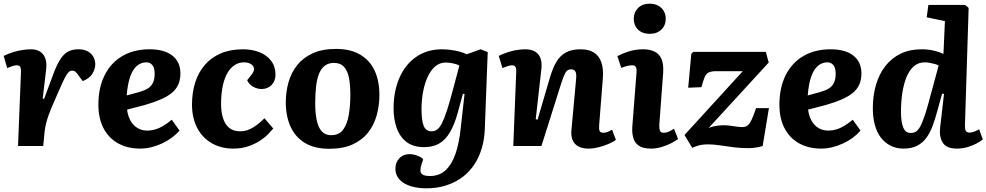

<svg xmlns="http://www.w3.org/2000/svg" viewBox="-20 -794 5364 1044"><path d="M94 -402Q95 -417 91 -428Q87 -439 71 -439Q61 -439 48.5 -435Q36 -431 19 -424L0 -490Q24 -502 51.5 -510.5Q79 -519 104 -522.5Q129 -526 148 -526Q193 -526 215 -497.5Q237 -469 231 -417L212 -257H220L268 -386Q285 -433 303.5 -464.5Q322 -496 346 -511Q370 -526 407 -526Q438 -526 458.5 -514Q479 -502 488.5 -483.5Q498 -465 498 -445Q498 -419 482.5 -393.5Q467 -368 430 -353L409 -381Q398 -398 390 -404Q382 -410 371 -410Q364 -410 357 -405Q350 -400 341.5 -386.5Q333 -373 321.5 -348.5Q310 -324 292 -282Q270 -233 257 -201Q244 -169 237.5 -147.5Q231 -126 227.5 -109Q224 -92 222 -72L215 0H78Z M793 -526Q874 -526 917.5 -491.5Q961 -457 961 -395Q961 -360 949 -333.5Q937 -307 912.5 -287.5Q888 -268 852 -252.5Q816 -237 767 -223L671 -198Q675 -165 689 -139Q703 -113 726.5 -98.5Q750 -84 780 -84Q803 -84 825 -90.5Q847 -97 869 -110.5Q891 -124 914 -143L956 -84Q938 -63 914.5 -45.5Q891 -28 862 -14.5Q833 -1 803 6.5Q773 14 742 14Q673 14 621.5 -15Q570 -44 542.5 -97.5Q515 -151 515 -225Q515 -318 549.5 -386Q584 -454 646.5 -490Q709 -526 793 -526ZM821 -394Q821 -413 816 -426.5Q811 -440 800.5 -447.5Q790 -455 775 -455Q747 -455 724.5 -436Q702 -417 688 -377.5Q674 -338 669 -275L735 -293Q764 -301 783 -312.5Q802 -324 811.5 -343.5Q821 -363 821 -394Z M1301 -526Q1351 -526 1391 -510Q1431 -494 1454.5 -463Q1478 -432 1478 -388Q1478 -354 1457 -332Q1436 -310 1402 -310Q1378 -310 1355.5 -323Q1333 -336 1324 -358L1347 -387Q1364 -408 1361 -423Q1358 -438 1343 -446.5Q1328 -455 1307 -455Q1276 -455 1252 -437.5Q1228 -420 1212.5 -389.5Q1197 -359 1189.5 -317.5Q1182 -276 1182 -229Q1182 -186 1192.5 -152Q1203 -118 1226 -99Q1249 -80 1286 -80Q1311 -80 1333.5 -89.5Q1356 -99 1377 -115Q1398 -131 1418 -151L1466 -95Q1456 -83 1438 -64.5Q1420 -46 1393 -28.5Q1366 -11 1330 1.5Q1294 14 1248 14Q1183 14 1132 -15Q1081 -44 1052.5 -98Q1024 -152 1024 -226Q1024 -289 1041 -344Q1058 -399 1093 -440Q1128 -481 1180 -503.5Q1232 -526 1301 -526Z M1771 15Q1691 15 1638.5 -16.5Q1586 -48 1560 -105Q1534 -162 1534 -237Q1534 -295 1549 -347.5Q1564 -400 1596.5 -440.5Q1629 -481 1681 -504.5Q1733 -528 1807 -528Q1885 -528 1937.5 -497.5Q1990 -467 2016.5 -411Q2043 -355 2043 -278Q2043 -221 2028.5 -168Q2014 -115 1982 -74Q1950 -33 1898 -9Q1846 15 1771 15ZM1780 -59Q1825 -59 1847 -90.5Q1869 -122 1877 -172Q1885 -222 1885 -279Q1885 -329 1878 -368Q1871 -407 1851.5 -429.5Q1832 -452 1796 -452Q1768 -452 1748 -438Q1728 -424 1716 -396Q1704 -368 1699 -327Q1694 -286 1694 -232Q1694 -180 1702 -141Q1710 -102 1729 -80.5Q1748 -59 1780 -59Z M2506 -283 2497 -284 2469 -181Q2451 -116 2426.5 -74.5Q2402 -33 2368 -13.5Q2334 6 2286 6Q2225 6 2188.5 -23.5Q2152 -53 2136 -101Q2120 -149 2120 -203Q2120 -297 2151.5 -370Q2183 -443 2242.5 -484.5Q2302 -526 2385 -526Q2414 -526 2451 -519.5Q2488 -513 2518 -499L2593 -526L2632 -511L2616 -89Q2614 -37 2600 11Q2586 59 2560 99Q2534 139 2496 168Q2458 197 2408 213.5Q2358 230 2297 230Q2264 230 2233.5 223.5Q2203 217 2180 204Q2157 191 2143.5 170.5Q2130 150 2130 123Q2130 89 2151.5 66.5Q2173 44 2208 44Q2219 44 2233.5 47.5Q2248 51 2261.5 57.5Q2275 64 2281 73L2272 100Q2266 118 2266 132.5Q2266 147 2277.5 155Q2289 163 2318 163Q2370 163 2404 130.5Q2438 98 2457.5 40Q2477 -18 2485 -96ZM2327 -80Q2344 -80 2357.5 -90Q2371 -100 2384 -126Q2397 -152 2412 -198.5Q2427 -245 2446 -318L2478 -438Q2464 -445 2442.5 -449.5Q2421 -454 2404 -454Q2371 -454 2346.5 -433Q2322 -412 2305.5 -376Q2289 -340 2280.5 -295Q2272 -250 2272 -200Q2272 -141 2283.5 -110.5Q2295 -80 2327 -80Z M3329 -34Q3316 -23 3290.5 -12Q3265 -1 3236 6.5Q3207 14 3182 14Q3130 14 3106.5 -12Q3083 -38 3087 -85L3112 -358Q3116 -392 3109 -404.5Q3102 -417 3086 -417Q3071 -417 3062 -408Q3053 -399 3045 -378.5Q3037 -358 3025 -320L2924 0H2771L2787 -404Q2788 -422 2782.5 -430.5Q2777 -439 2764 -439Q2755 -439 2742.5 -435Q2730 -431 2712 -424L2692 -490Q2703 -496 2726.5 -505Q2750 -514 2779 -520Q2808 -526 2835 -526Q2883 -526 2906 -499.5Q2929 -473 2924 -421L2893 -146L2903 -143L2971 -375Q2986 -425 3006 -458.5Q3026 -492 3057.5 -509Q3089 -526 3136 -526Q3182 -526 3210 -508Q3238 -490 3250 -454.5Q3262 -419 3258 -369L3238 -115Q3236 -92 3240.5 -82Q3245 -72 3261 -72Q3272 -72 3284.5 -77Q3297 -82 3308 -89Z M3441 -399Q3443 -420 3437.5 -429.5Q3432 -439 3418 -439Q3405 -439 3391 -435.5Q3377 -432 3358 -425L3337 -489Q3357 -500 3395 -513Q3433 -526 3478 -526Q3513 -526 3539 -513.5Q3565 -501 3577 -473Q3589 -445 3586 -399L3565 -116Q3564 -95 3568.5 -83.5Q3573 -72 3589 -72Q3602 -72 3616 -78Q3630 -84 3645 -94L3667 -38Q3654 -28 3630 -15.5Q3606 -3 3577 5.5Q3548 14 3520 14Q3480 14 3457 0.5Q3434 -13 3425 -39.5Q3416 -66 3418 -103ZM3426 -692Q3426 -727 3449.5 -750.5Q3473 -774 3513 -774Q3539 -774 3558.5 -763.5Q3578 -753 3589 -734.5Q3600 -716 3600 -692Q3600 -656 3576 -633Q3552 -610 3513 -610Q3473 -610 3449.5 -633Q3426 -656 3426 -692Z M3750 -512H4144L4160 -454L3833 -98Q3848 -104 3861.5 -107Q3875 -110 3887 -111.5Q3899 -113 3910 -113Q3930 -113 3947 -111Q3964 -109 3981.5 -106Q3999 -103 4016 -103Q4033 -103 4044 -111Q4055 -119 4066 -141Q4077 -163 4091 -206H4161L4127 0Q4092 11 4052 11.5Q4012 12 3972 7Q3932 2 3896 -3.5Q3860 -9 3832 -9Q3800 -9 3779 -3Q3758 3 3744 10L3702 -60L4019 -407H3876Q3849 -407 3834.5 -400.5Q3820 -394 3812 -375.5Q3804 -357 3794 -320L3722 -317L3739 -501Z M4496 -526Q4577 -526 4620.5 -491.5Q4664 -457 4664 -395Q4664 -360 4652 -333.5Q4640 -307 4615.5 -287.5Q4591 -268 4555 -252.5Q4519 -237 4470 -223L4374 -198Q4378 -165 4392 -139Q4406 -113 4429.5 -98.5Q4453 -84 4483 -84Q4506 -84 4528 -90.5Q4550 -97 4572 -110.5Q4594 -124 4617 -143L4659 -84Q4641 -63 4617.5 -45.5Q4594 -28 4565 -14.5Q4536 -1 4506 6.5Q4476 14 4445 14Q4376 14 4324.5 -15Q4273 -44 4245.5 -97.5Q4218 -151 4218 -225Q4218 -318 4252.5 -386Q4287 -454 4349.5 -490Q4412 -526 4496 -526ZM4524 -394Q4524 -413 4519 -426.5Q4514 -440 4503.5 -447.5Q4493 -455 4478 -455Q4450 -455 4427.5 -436Q4405 -417 4391 -377.5Q4377 -338 4372 -275L4438 -293Q4467 -301 4486 -312.5Q4505 -324 4514.5 -343.5Q4524 -363 4524 -394Z M5227 -116Q5226 -94 5231 -83.5Q5236 -73 5253 -73Q5264 -73 5278 -78.5Q5292 -84 5304 -91L5324 -36Q5313 -26 5291.5 -14.5Q5270 -3 5242 5.5Q5214 14 5183 14Q5126 14 5106 -18.5Q5086 -51 5092 -100L5113 -283L5103 -285L5075 -185Q5064 -144 5050.5 -108Q5037 -72 5017 -44.5Q4997 -17 4967 -1.5Q4937 14 4892 14Q4854 14 4823 -1.5Q4792 -17 4770 -45.5Q4748 -74 4737 -114.5Q4726 -155 4726 -206Q4726 -275 4743.5 -334Q4761 -393 4795 -436Q4829 -479 4878 -502.5Q4927 -526 4990 -526Q5029 -526 5060.5 -518Q5092 -510 5110 -501L5118 -679L5019 -700L5028 -767H5228L5247 -751ZM4932 -71Q4948 -71 4960.5 -78.5Q4973 -86 4984.5 -107.5Q4996 -129 5009.5 -169.5Q5023 -210 5040 -276L5084 -438Q5075 -443 5061.5 -446.5Q5048 -450 5034.5 -452.5Q5021 -455 5008 -455Q4974 -455 4949.5 -434Q4925 -413 4909.5 -375.5Q4894 -338 4886.5 -289.5Q4879 -241 4879 -186Q4879 -132 4891 -101.5Q4903 -71 4932 -71Z"/></svg>

Font: Literata
Style: Bold Italic
Weight: 700
Italic angle: -2°
Designer: Latin by Veronika Burian and Jose Scaglione. Greek by Irene Vlachou. Cyrillic by Vera Evstafieva
Foundry: TypeTogether
Version: Version 3.103;gftools[0.9.29]